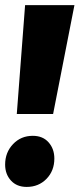

<svg xmlns="http://www.w3.org/2000/svg" viewBox="-27 -716 313 756"><path d="M39.1 -267.1 71.8 -695.8H266.1L182.1 -267.1ZM78.1 20Q39.1 20 16.1 -5.1Q-6.8 -30.3 -6.8 -67.9Q-6.8 -115.7 24.2 -148.4Q55.2 -181.2 102.1 -181.2Q141.6 -181.2 164.3 -155.5Q187 -129.9 187 -91.8Q187 -43.5 156 -11.7Q125 20 78.1 20Z"/></svg>

Font: Fira Sans Compressed Heavy
Style: Italic
Weight: 900
Width: 3
Italic angle: -8°
Designer: Carrois Corporate & Edenspiekermann AG
Foundry: Carrois Corporate GbR & Edenspiekermann AG
Version: Version 4.203;PS 004.203;hotconv 1.0.88;makeotf.lib2.5.64775